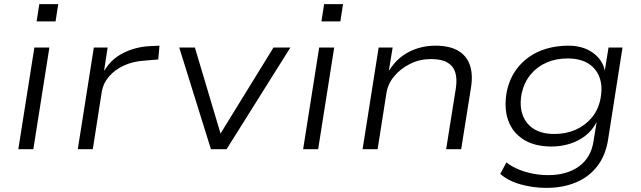

<svg xmlns="http://www.w3.org/2000/svg" viewBox="-20 -725 3113 933"><path d="M158 -621 171 -705H263L250 -621ZM69 0 147 -494H220L142 0Z M358 0 436 -494H503L486 -383H488Q521 -439 581 -468.5Q641 -498 711 -501L755 -503L749 -436L677 -430Q624 -426 581 -406Q538 -386 510 -353.5Q482 -321 475 -282L431 0Z M1005 0 851 -494H927L1052 -75H1051L1309 -494H1391L1081 0Z M1542 -621 1555 -705H1647L1634 -621ZM1453 0 1531 -494H1604L1526 0Z M1742 0 1820 -494H1888L1870 -384H1872Q1910 -444 1968.5 -473.5Q2027 -503 2096 -503Q2163 -503 2204.5 -479.5Q2246 -456 2262.5 -411Q2279 -366 2269 -301L2221 0H2148L2195 -295Q2202 -341 2192.5 -372.5Q2183 -404 2154.5 -421Q2126 -438 2074 -438Q2020 -438 1973.5 -415Q1927 -392 1896 -355Q1865 -318 1858 -274L1815 0Z M2635 188Q2571 188 2510 171Q2449 154 2411 120L2441 64Q2467 85 2500.5 98.5Q2534 112 2570.5 119Q2607 126 2643 126Q2735 126 2793.5 83.5Q2852 41 2864 -38L2879 -130H2878Q2858 -91 2824 -65Q2790 -39 2748 -26Q2706 -13 2660 -13Q2578 -13 2524 -47Q2470 -81 2449 -141.5Q2428 -202 2443 -282Q2455 -337 2482 -377.5Q2509 -418 2548.5 -446.5Q2588 -475 2637.5 -489Q2687 -503 2742 -503Q2813 -503 2860.5 -469Q2908 -435 2919 -382L2937 -494H3005L2935 -47Q2923 30 2882.5 82.5Q2842 135 2778.5 161.5Q2715 188 2635 188ZM2674 -74Q2730 -74 2776 -94Q2822 -114 2854.5 -152Q2887 -190 2898 -245Q2915 -333 2872 -387Q2829 -441 2738 -441Q2682 -441 2636 -421Q2590 -401 2558.5 -363Q2527 -325 2515 -271Q2498 -183 2540.5 -128.5Q2583 -74 2674 -74Z"/></svg>

Font: Nunito Sans 7pt SemiExpanded Light
Style: Italic
Weight: 300
Width: 6
Italic angle: -9°
Designer: Vernon Adams
Foundry: Vernon Adams
Version: Version 3.101;gftools[0.9.27]